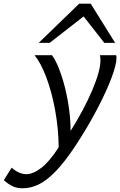

<svg xmlns="http://www.w3.org/2000/svg" viewBox="-119 -783 644 1030"><path d="M505.9 -471.2Q505.9 -436 478.5 -363.5Q451.2 -291 401.1 -195.6Q351.1 -100.1 285.2 0Q228 86.4 179.2 136.5Q130.4 186.5 87.9 206.8Q45.4 227.1 2.4 227.1Q-28.3 227.1 -51.3 216.1Q-74.2 205.1 -98.6 183.6L-56.2 116.2Q-42 130.4 -20.8 140.9Q0.5 151.4 22.9 151.4Q58.1 151.4 102.3 117.7Q146.5 84 195.8 7.3Q194.8 -92.8 176.8 -191.7Q158.7 -290.5 129.4 -368.2Q100.1 -445.8 66.4 -486.8H160.2Q184.6 -453.6 207.8 -386.7Q231 -319.8 245.4 -238Q259.8 -156.2 259.8 -80.6Q331.5 -194.8 375.7 -298.6Q419.9 -402.3 419.9 -460Q419.9 -475.1 417 -486.8H504.4Q505.9 -480.5 505.9 -471.2ZM88.9 -553.2 305.7 -763.2H367.7L498.5 -553.2H440.4L329.6 -694.8L147.5 -553.2Z"/></svg>

Font: Lesson One Light
Style: Italic
Weight: 300
Italic angle: -14°
Designer: But Ko, Victor Gaultney, Annie Olsen, Julie Remington, Don Collingsworth, Eric Hays, Becca Hirsbrunner
Version: Version 1.100